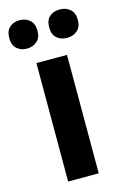

<svg xmlns="http://www.w3.org/2000/svg" viewBox="-132 -803 548 855"><g transform="rotate(-15 142.0 -375.0)"><path d="M213 0H72V-546H213ZM-16 -684Q-16 -718 2.5 -734Q21 -750 48 -750Q76 -750 95 -733.5Q114 -717 114 -684Q114 -652 95 -635.5Q76 -619 48 -619Q21 -619 2.5 -635.5Q-16 -652 -16 -684ZM168 -684Q168 -718 186.5 -734Q205 -750 234 -750Q262 -750 281 -733.5Q300 -717 300 -684Q300 -652 281 -635.5Q262 -619 234 -619Q205 -619 186.5 -635.5Q168 -652 168 -684Z"/></g></svg>

Font: Noto Sans Tamil SemiCondensed
Style: Bold
Weight: 700
Width: 4
Designer: Jelle Bosma - Monotype Design Team
Foundry: Monotype Imaging Inc.
Version: Version 2.004; ttfautohint (v1.8.4.7-5d5b)